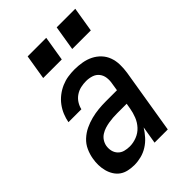

<svg xmlns="http://www.w3.org/2000/svg" viewBox="-217 -830 935 935"><g transform="rotate(-45 250.0 -363.0)"><path d="M145 8Q124 8 103.5 3.5Q83 -1 67.5 -12Q52 -23 41.5 -40Q31 -57 26 -76.5Q21 -96 20.5 -116.5Q20 -137 24 -159Q28 -183 39 -207.5Q50 -232 70 -250.5Q90 -269 114 -280.5Q138 -292 163.5 -298.5Q189 -305 214 -307.5Q239 -310 264 -310H342L348 -348Q352 -368 349.5 -387.5Q347 -407 335.5 -421.5Q324 -436 305.5 -442Q287 -448 267 -448Q249 -448 230.5 -444Q212 -440 195.5 -429Q179 -418 168.5 -401.5Q158 -385 154 -367H65Q69 -389 78 -411Q87 -433 101.5 -452.5Q116 -472 135.5 -487Q155 -502 177 -511.5Q199 -521 221.5 -524.5Q244 -528 267 -528Q293 -528 319 -523.5Q345 -519 367 -508Q389 -497 406 -479Q423 -461 431.5 -437.5Q440 -414 440.5 -387.5Q441 -361 437 -335L382 0H291L306 -90Q293 -69 276 -50Q259 -31 237.5 -17.5Q216 -4 192 2Q168 8 145 8ZM193 -72Q217 -72 241.5 -81.5Q266 -91 283.5 -110Q301 -129 310.5 -153Q320 -177 324 -201L329 -230H264Q249 -230 234.5 -229Q220 -228 205 -225.5Q190 -223 175.5 -218.5Q161 -214 147.5 -205.5Q134 -197 125.5 -184Q117 -171 114 -156Q111 -138 115 -121.5Q119 -105 130.5 -93Q142 -81 158.5 -76.5Q175 -72 193 -72ZM330 -606 351 -734H479L458 -606ZM130 -606 151 -734H279L258 -606Z"/></g></svg>

Font: Iosevka SS04 Medium
Style: Italic
Weight: 500
Italic angle: -9°
Monospace: yes
Designer: Belleve Invis
Foundry: Belleve Invis
Version: Version 19.0.0; ttfautohint (v1.8.4)